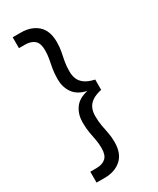

<svg xmlns="http://www.w3.org/2000/svg" viewBox="-240 -880 905 1102"><g transform="rotate(-30 213.0 -329.5)"><path d="M106 152H52V80H91Q132 80 154 60.5Q176 41 176 -5Q176 -35 171 -61.5Q166 -88 160.5 -117.5Q155 -147 155 -186Q155 -239 181.5 -277.5Q208 -316 266 -329V-331Q208 -344 181.5 -382.5Q155 -421 155 -473Q155 -513 160.5 -542.5Q166 -572 171 -598.5Q176 -625 176 -654Q176 -700 154 -719.5Q132 -739 91 -739H52V-811H106Q174 -811 216 -774Q258 -737 258 -661Q258 -627 252.5 -599.5Q247 -572 241.5 -543.5Q236 -515 236 -476Q236 -451 245 -428.5Q254 -406 277 -389.5Q300 -373 341 -364V-296Q300 -287 277 -270.5Q254 -254 245 -231.5Q236 -209 236 -184Q236 -146 241.5 -116.5Q247 -87 252.5 -59.5Q258 -32 258 2Q258 77 216 114.5Q174 152 106 152Z"/></g></svg>

Font: DVN - DM Sans
Style: Regular
Weight: 400
Designer: Colophon Foundry, Jonny Pinhorn
Foundry: Colophon Foundry
Version: Version 4.004;gftools[0.9.30]